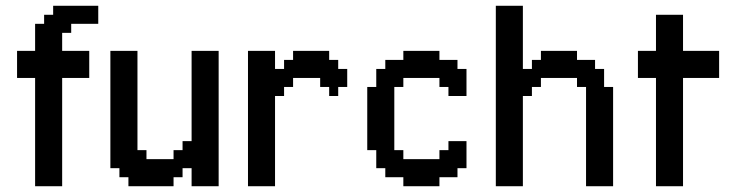

<svg xmlns="http://www.w3.org/2000/svg" viewBox="-20 -645 2543 665"><path d="M101.6 0V-375H39.1V-468.8H101.6V-562.5H132.8V-593.8H164.1V-625H320.3V-562.5H226.6V-531.2H195.3V-468.8H289.1V-375H195.3V0Z M424.8 0V-31.2H393.6V-62.5H362.3V-468.8H456.1V-125H487.3V-93.8H581.1V-125H612.3V-156.2H643.6V-468.8H737.3V0H643.6V-62.5H612.3V-31.2H581.1V0Z M838.9 0V-468.8H932.6V-406.2H963.9V-437.5H995.1V-468.8H1120.1V-437.5H1151.4V-406.2H1182.6V-343.8H1151.4V-312.5H1120.1V-343.8H1088.9V-375H995.1V-343.8H963.9V-312.5H932.6V0Z M1377 0V-31.2H1314.5V-62.5H1283.2V-125H1252V-343.8H1283.2V-406.2H1314.5V-437.5H1377V-468.8H1502V-437.5H1564.5V-406.2H1595.7V-312.5H1533.2V-343.8H1502V-375H1377V-343.8H1345.7V-125H1377V-93.8H1502V-125H1533.2V-156.2H1595.7V-62.5H1564.5V-31.2H1502V0Z M1697.3 0V-625H1791V-406.2H1822.3V-437.5H1853.5V-468.8H1978.5V-437.5H2041V-406.2H2072.3V-343.8H2103.5V0H2009.8V-343.8H1978.5V-375H1853.5V-343.8H1822.3V-312.5H1791V0Z M2252 0V-375H2189.5V-468.8H2252V-593.8H2345.7V-468.8H2470.7V-375H2345.7V0Z"/></svg>

Font: Terminal Grotesque
Style: Regular
Weight: 400
Designer: Raphaël Bastide
Foundry: http://raphaelbastide.com
Version: Version 1.0